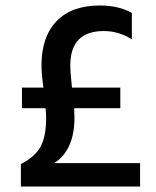

<svg xmlns="http://www.w3.org/2000/svg" viewBox="-20 -679 567 699"><path d="M490 0H56V-82Q108 -108 128 -145.5Q148 -183 148 -250Q148 -261 146 -285H60V-360H138Q131 -411 131 -441Q131 -545 186 -602Q241 -659 343 -659Q412 -659 460 -632V-536Q412 -566 358 -566Q236 -566 236 -441Q236 -416 242 -360H418V-285H250Q250 -279 250.5 -267Q251 -255 251 -250Q251 -132 177 -85H490Z"/></svg>

Font: Hind Vadodara Medium
Style: Regular
Weight: 500
Designer: Hitesh Malaviya
Foundry: Indian Type Foundry
Version: Version 1.001;PS 1.0;hotconv 1.0.86;makeotf.lib2.5.63406; tt